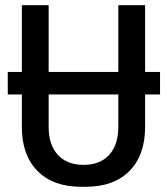

<svg xmlns="http://www.w3.org/2000/svg" viewBox="-20 -706 640 736"><path d="M9.8 -430.2H593.5V-344H9.8ZM291 10Q183.8 10 123.8 -50.5Q63.8 -111 63.8 -219.2V-686H166.5V-219.2Q166.5 -150.8 201.8 -112.4Q237 -74 300 -74Q363.8 -74 398.6 -112.4Q433.5 -150.8 433.5 -219.2V-686H536.2V-219.2Q536.2 -111 476.2 -50.5Q416.2 10 309 10Z"/></svg>

Font: Chivo Mono Medium
Style: Regular
Weight: 500
Monospace: yes
Designer: Hector Gatti
Foundry: Omnibus-Type
Version: Version 1.008